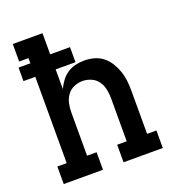

<svg xmlns="http://www.w3.org/2000/svg" viewBox="-133 -841 866 947"><g transform="rotate(-20 300.0 -367.5)"><path d="M40 0V-92H89V-545H27V-616H89V-643H40V-735H196V-624H300V-545H196V-442Q206 -463 220 -482Q234 -501 253.5 -514Q273 -527 296 -532.5Q319 -538 343 -538Q369 -538 394.5 -531Q420 -524 440 -508Q460 -492 474 -469.5Q488 -447 496.5 -422.5Q505 -398 508 -372Q511 -346 511 -320V-92H560V0H354V-92H404V-320Q404 -343 399 -366Q394 -389 380.5 -408Q367 -427 345 -436.5Q323 -446 300 -446Q277 -446 255 -436.5Q233 -427 219.5 -408Q206 -389 201 -366Q196 -343 196 -320V-92H246V0Z"/></g></svg>

Font: Iosevka Curly Slab SmBdEx
Style: Regular
Weight: 600
Width: 7
Monospace: yes
Designer: Belleve Invis
Foundry: Belleve Invis
Version: Version 11.1.0; ttfautohint (v1.8.3)